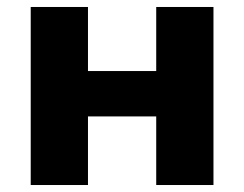

<svg xmlns="http://www.w3.org/2000/svg" viewBox="-20 -530 700 550"><path d="M68 0V-510H232V-326.5H427.5V-510H591.5V0H427.5V-196.5H232V0Z"/></svg>

Font: Geologica
Style: Bold
Weight: 700
Designer: Sindre Bremnes, Frode Helland
Foundry: Monokrom Skriftforlag AS
Version: Version 1.010; ttfautohint (v1.8.4.7-5d5b);gftools[0.9.28]